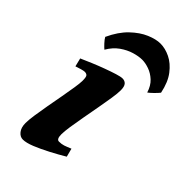

<svg xmlns="http://www.w3.org/2000/svg" viewBox="-220 -729 805 805"><g transform="rotate(45 183.0 -326.5)"><path d="M275.9 -59.6Q245.6 -41.5 210.7 -23.2Q175.8 -4.9 145 7.6Q114.3 20 94.7 20Q78.1 20 65.9 4.6Q53.7 -10.7 53.7 -37.1Q53.7 -54.7 58.1 -85.2Q62.5 -115.7 69.1 -152.1Q75.7 -188.5 82.3 -224.4Q88.9 -260.3 93.3 -289.1Q97.7 -317.9 97.7 -332Q97.7 -354.5 92.3 -359.6Q86.9 -364.7 77.6 -364.7Q71.8 -364.7 58.1 -360.8Q44.4 -356.9 33.7 -353L24.4 -390.6Q44.9 -399.9 72.3 -411.4Q99.6 -422.9 127.4 -433.1Q155.3 -443.4 177.2 -450.2Q199.2 -457 209.5 -457Q223.1 -457 231.2 -447.8Q239.3 -438.5 239.3 -416Q239.3 -398.9 234.6 -368.2Q230 -337.4 223.1 -300.3Q216.3 -263.2 209.5 -225.8Q202.6 -188.5 198 -157.7Q193.4 -127 193.4 -109.9Q193.4 -81.1 208 -81.1Q223.1 -81.1 234.9 -85Q246.6 -88.9 266.1 -97.2ZM34.7 -528.8Q59.1 -581.5 92 -613Q125 -644.5 158.7 -658.7Q192.4 -672.9 218.3 -672.9Q247.1 -672.9 276.9 -658.4Q306.6 -644 330.8 -612.5Q355 -581.1 365.7 -528.8Q359.4 -520.5 345.5 -506.8Q331.5 -493.2 324.2 -488.3Q314.5 -519.5 295.2 -537.4Q275.9 -555.2 253.4 -563Q231 -570.8 212.4 -570.8Q191.9 -570.8 165.5 -563Q139.2 -555.2 113.8 -537.4Q88.4 -519.5 70.3 -488.3Q64 -493.2 51.8 -506.3Q39.6 -519.5 34.7 -528.8Z"/></g></svg>

Font: Gentium Book Plus
Style: Bold Italic
Weight: 700
Italic angle: -8°
Designer: Victor Gaultney, Annie Olsen, Iska Routamaa, Becca Hirsbrunner
Foundry: SIL International
Version: Version 6.101